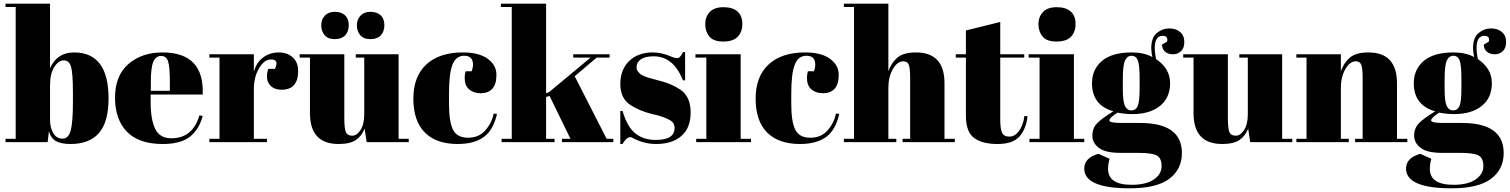

<svg xmlns="http://www.w3.org/2000/svg" viewBox="-20 -770 8178 1040"><path d="M251 -308V-122Q251 -79 268.5 -49Q286 -19 318.5 -19Q351 -19 363 -63Q375 -107 375 -217V-269Q375 -372 365 -407.5Q355 -443 326 -443Q297 -443 274 -407Q251 -371 251 -308ZM251 -750V-400Q289 -486 381 -486Q568 -486 568 -237Q568 -110 516.5 -50Q465 10 362 10Q310 10 282.5 -6Q255 -22 245 -59L238 0H10V-18H65V-732H10V-750Z M860 -486Q1087 -486 1078 -258H796V-219Q796 -121 821 -71Q846 -21 908 -21Q1024 -21 1060 -145L1078 -142Q1059 -70 1009.5 -30Q960 10 861 10Q732 10 667.5 -56.5Q603 -123 603 -241.5Q603 -360 675.5 -423Q748 -486 860 -486ZM797 -278H900V-327Q900 -408 890.5 -437.5Q881 -467 852.5 -467Q824 -467 810.5 -435.5Q797 -404 797 -327Z M1448 -448Q1411 -448 1383 -400Q1355 -352 1355 -286V-18H1426V0H1114V-18H1169V-458H1114V-476H1355V-380Q1368 -431 1405 -458.5Q1442 -486 1489 -486Q1536 -486 1565.5 -459.5Q1595 -433 1595 -384.5Q1595 -336 1573 -310Q1551 -284 1505.5 -284Q1460 -284 1438.5 -314Q1417 -344 1433 -397H1469Q1494 -448 1448 -448Z M2194 0H1966L1955 -73Q1939 -33 1907.5 -11.5Q1876 10 1814 10Q1659 10 1659 -157V-458H1603V-476H1845V-133Q1845 -73 1853.5 -54Q1862 -35 1887.5 -35Q1913 -35 1933 -66Q1953 -97 1953 -152V-458H1907V-476H2139V-18H2194ZM1931 -580Q1913 -602 1913 -633Q1913 -664 1932.5 -685Q1952 -706 1986.5 -706Q2021 -706 2041.5 -687.5Q2062 -669 2062 -634Q2062 -599 2042.5 -578.5Q2023 -558 1986 -558Q1949 -558 1931 -580ZM1738 -580Q1720 -602 1720 -633Q1720 -664 1739.5 -685Q1759 -706 1793.5 -706Q1828 -706 1848.5 -687.5Q1869 -669 1869 -634Q1869 -599 1849.5 -578.5Q1830 -558 1793 -558Q1756 -558 1738 -580Z M2494 -468Q2450 -468 2431 -420Q2412 -372 2412 -261V-209Q2412 -110 2434 -67Q2456 -24 2515 -24Q2574 -24 2609 -64Q2644 -104 2654 -155L2672 -153Q2653 -67 2602 -29Q2550 10 2459 10Q2343 10 2281 -52.5Q2219 -115 2219 -235.5Q2219 -356 2289.5 -421Q2360 -486 2486 -486Q2575 -486 2622 -451.5Q2669 -417 2669 -365Q2669 -313 2646.5 -289Q2624 -265 2584.5 -265Q2545 -265 2521 -286Q2497 -307 2497 -348Q2497 -366 2502 -384H2535Q2542 -404 2542 -420Q2542 -468 2494 -468Z M3024 0V-18H3070L2957 -250L2938 -245V-18H2984V0H2697V-18H2752V-732H2693V-750H2938V-265L2954 -271L3179 -458H3085V-476H3282V-458H3212L3093 -357L3266 -18H3302V0Z M3340 10V-169H3352Q3378 -82 3422 -47Q3466 -12 3532 -12Q3634 -12 3634 -77Q3634 -105 3609 -119Q3570 -141 3509 -153Q3441 -171 3395 -201Q3340 -237 3340 -315Q3340 -393 3388 -439.5Q3436 -486 3516 -486Q3565 -486 3617 -463Q3636 -455 3646 -455Q3656 -455 3663 -462Q3670 -469 3680 -488H3691V-335H3679Q3628 -465 3521 -465Q3474 -465 3451 -448.5Q3428 -432 3428 -407Q3428 -392 3435 -383.5Q3442 -375 3446 -371Q3450 -367 3459 -362.5Q3468 -358 3474 -355.5Q3480 -353 3492.5 -349Q3505 -345 3511 -344Q3579 -327 3609 -314.5Q3639 -302 3666 -284Q3721 -246 3721 -161.5Q3721 -77 3671 -33.5Q3621 10 3534 10Q3472 10 3414 -19Q3402 -27 3395 -27Q3373 -27 3352 10Z M3898 -545Q3845 -545 3822.5 -572Q3800 -599 3800 -639Q3800 -679 3824.5 -705Q3849 -731 3899 -731Q3949 -731 3975 -707.5Q4001 -684 4001 -640.5Q4001 -597 3976 -571Q3951 -545 3898 -545ZM3747 -476H3992V-18H4048V0H3751V-18H3806V-458H3747Z M4348 -468Q4304 -468 4285 -420Q4266 -372 4266 -261V-209Q4266 -110 4288 -67Q4310 -24 4369 -24Q4428 -24 4463 -64Q4498 -104 4508 -155L4526 -153Q4507 -67 4456 -29Q4404 10 4313 10Q4197 10 4135 -52.5Q4073 -115 4073 -235.5Q4073 -356 4143.5 -421Q4214 -486 4340 -486Q4429 -486 4476 -451.5Q4523 -417 4523 -365Q4523 -313 4500.5 -289Q4478 -265 4438.5 -265Q4399 -265 4375 -286Q4351 -307 4351 -348Q4351 -366 4356 -384H4389Q4396 -404 4396 -420Q4396 -468 4348 -468Z M4551 -750H4792V-384Q4808 -430 4841 -458Q4874 -486 4941 -486Q5096 -486 5096 -319V-18H5152V0H4869V-18H4910V-343Q4910 -403 4902 -420.5Q4894 -438 4873 -438Q4841 -438 4816.5 -396Q4792 -354 4792 -294V-18H4835V0H4551V-18H4606V-732H4551Z M5212 -143V-458H5157V-476H5212V-605L5398 -651V-476H5528V-458H5398V-121Q5398 -74 5407.5 -52Q5417 -30 5447 -30Q5477 -30 5499.5 -60Q5522 -90 5529 -142L5546 -140Q5538 -71 5502 -30.5Q5466 10 5383 10Q5300 10 5256 -23Q5212 -56 5212 -143Z M5703 -545Q5650 -545 5627.5 -572Q5605 -599 5605 -639Q5605 -679 5629.5 -705Q5654 -731 5704 -731Q5754 -731 5780 -707.5Q5806 -684 5806 -640.5Q5806 -597 5781 -571Q5756 -545 5703 -545ZM5552 -476H5797V-18H5853V0H5556V-18H5611V-458H5552Z M6274 -528 6302 -545Q6308 -576 6278 -576Q6235 -576 6235 -510Q6235 -484 6242 -450Q6318 -399 6318 -319.5Q6318 -240 6263 -196Q6208 -152 6114 -152Q6075 -152 6033 -160Q5989 -132 5989 -118Q5989 -104 6053 -104H6155Q6382 -104 6382 59Q6382 147 6313.5 198.5Q6245 250 6100 250Q5853 250 5853 143Q5853 85 5930 63L5990 90Q5982 119 5982 145Q5982 231 6110 231Q6188 231 6230 202Q6272 173 6272 130Q6272 87 6246.5 72.5Q6221 58 6145 58H6048Q5967 58 5932 31Q5897 4 5897 -35.5Q5897 -75 5922 -101.5Q5947 -128 6011 -167Q5895 -200 5895 -319Q5895 -394 5949 -440Q6003 -486 6111 -486Q6176 -486 6222 -461Q6216 -488 6216 -510Q6216 -566 6246 -591Q6276 -616 6313 -616Q6350 -616 6372.5 -596.5Q6395 -577 6395 -543Q6395 -509 6377 -492.5Q6359 -476 6333.5 -476Q6308 -476 6291.5 -489.5Q6275 -503 6274 -528ZM6062 -341V-287Q6062 -220 6073.5 -196Q6085 -172 6108.5 -172Q6132 -172 6142.5 -195.5Q6153 -219 6153 -292V-341Q6153 -419 6143 -443.5Q6133 -468 6109.5 -468Q6086 -468 6074 -442.5Q6062 -417 6062 -341Z M6980 0H6752L6741 -73Q6725 -33 6693.5 -11.5Q6662 10 6600 10Q6445 10 6445 -157V-458H6389V-476H6631V-133Q6631 -73 6639.5 -54Q6648 -35 6673.5 -35Q6699 -35 6719 -66Q6739 -97 6739 -152V-458H6693V-476H6925V-18H6980Z M7002 -476H7243V-384Q7259 -430 7292 -458Q7325 -486 7392 -486Q7547 -486 7547 -319V-18H7603V0H7320V-18H7361V-343Q7361 -403 7353 -420.5Q7345 -438 7324 -438Q7292 -438 7267.5 -396Q7243 -354 7243 -294V-18H7286V0H7002V-18H7057V-458H7002Z M8017 -528 8045 -545Q8051 -576 8021 -576Q7978 -576 7978 -510Q7978 -484 7985 -450Q8061 -399 8061 -319.5Q8061 -240 8006 -196Q7951 -152 7857 -152Q7818 -152 7776 -160Q7732 -132 7732 -118Q7732 -104 7796 -104H7898Q8125 -104 8125 59Q8125 147 8056.5 198.5Q7988 250 7843 250Q7596 250 7596 143Q7596 85 7673 63L7733 90Q7725 119 7725 145Q7725 231 7853 231Q7931 231 7973 202Q8015 173 8015 130Q8015 87 7989.5 72.5Q7964 58 7888 58H7791Q7710 58 7675 31Q7640 4 7640 -35.5Q7640 -75 7665 -101.5Q7690 -128 7754 -167Q7638 -200 7638 -319Q7638 -394 7692 -440Q7746 -486 7854 -486Q7919 -486 7965 -461Q7959 -488 7959 -510Q7959 -566 7989 -591Q8019 -616 8056 -616Q8093 -616 8115.5 -596.5Q8138 -577 8138 -543Q8138 -509 8120 -492.5Q8102 -476 8076.5 -476Q8051 -476 8034.5 -489.5Q8018 -503 8017 -528ZM7805 -341V-287Q7805 -220 7816.5 -196Q7828 -172 7851.5 -172Q7875 -172 7885.5 -195.5Q7896 -219 7896 -292V-341Q7896 -419 7886 -443.5Q7876 -468 7852.5 -468Q7829 -468 7817 -442.5Q7805 -417 7805 -341Z"/></svg>

Font: SVN-Abril Fatface
Style: Regular
Weight: 400
Designer: Veronika Burian, Jos? Scaglione
Foundry: TypeTogether
Version: Version 1.001